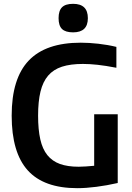

<svg xmlns="http://www.w3.org/2000/svg" viewBox="-20 -973 688 1003"><path d="M362 -804Q322 -804 304 -821.5Q286 -839 286 -878Q286 -917 304 -935Q322 -953 362 -953Q439 -953 439 -878Q439 -804 362 -804ZM384 10Q209 10 125 -83Q41 -176 41 -369Q41 -563 130 -656.5Q219 -750 402 -750Q445 -750 494 -744.5Q543 -739 588 -728V-619Q531 -630 489.5 -634.5Q448 -639 413 -639Q348 -639 303.5 -624.5Q259 -610 231.5 -578Q204 -546 191.5 -494.5Q179 -443 179 -369Q179 -296 190.5 -245Q202 -194 227.5 -162.5Q253 -131 293 -116.5Q333 -102 391 -102Q408 -102 429 -103.5Q450 -105 472 -107V-376H595V-17Q538 -4 483 3Q428 10 384 10Z"/></svg>

Font: Encode Sans Narrow
Style: SemiBold
Weight: 600
Designer: Pablo Impallari, Andres Torresi
Foundry: Pablo Impallari, Andres Torresi
Version: Version 1.000; ttfautohint (v1.00) -l 8 -r 50 -G 200 -x 14 -